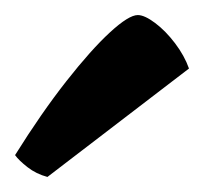

<svg xmlns="http://www.w3.org/2000/svg" viewBox="-20 -799 271 255"><path d="M43 -564Q28 -568 16.5 -577Q5 -586 0 -593Q35 -649 68 -691Q101 -733 126 -756Q151 -779 163 -779Q172 -779 186 -768.5Q200 -758 212.5 -741.5Q225 -725 231 -708Z"/></svg>

Font: Texturina 72pt ExtraBold
Style: Regular
Weight: 800
Designer: Guillermo Torres Carreño
Foundry: Omnibus-Type
Version: Version 1.002; ttfautohint (v1.8.3)